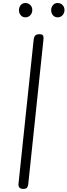

<svg xmlns="http://www.w3.org/2000/svg" viewBox="-20 -1226 438 1246"><path d="M130.5 0Q113.5 0 106 -8.8Q98.5 -17.5 100 -33L198.5 -969Q200.5 -986.5 208.5 -995.2Q216.5 -1004 236.5 -1004Q249.5 -1004 255.2 -999.8Q261 -995.5 262 -986.8Q263 -978 261.5 -964.5L163.5 -32.5Q162.5 -21 157 -10.5Q151.5 0 130.5 0ZM354 -1113.5Q335.5 -1113.5 323.8 -1127Q312 -1140.5 312 -1160.5Q312 -1178.5 323.5 -1192.5Q335 -1206.5 354 -1206.5Q372.5 -1206.5 385.5 -1193.8Q398.5 -1181 398.5 -1160.5Q398.5 -1141 385.8 -1127.2Q373 -1113.5 354 -1113.5ZM144.5 -1113.5Q126.5 -1113.5 114.8 -1127Q103 -1140.5 103 -1160.5Q103 -1178.5 114.5 -1192.5Q126 -1206.5 144.5 -1206.5Q163.5 -1206.5 176.5 -1193.8Q189.5 -1181 189.5 -1160.5Q189.5 -1141 176.8 -1127.2Q164 -1113.5 144.5 -1113.5Z"/></svg>

Font: Edu NSW ACT Hand Pre
Style: Regular
Weight: 400
Designer: Tina and Corey Anderson, Eben Sorkin, Mirko Velimirovic
Foundry: Sorkin Type Co.
Version: Version 2.000